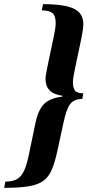

<svg xmlns="http://www.w3.org/2000/svg" viewBox="-62 -774 421 924"><path d="M-42 130 -36 100Q-2 100 19 88.5Q40 77 53.5 48.5Q67 20 77 -30L109 -184Q123 -248 151.5 -275Q180 -302 238 -309L239 -313Q196 -319 176.5 -339.5Q157 -360 157 -395Q157 -400 158 -407.5Q159 -415 162.5 -434Q166 -453 174 -490.5Q182 -528 196 -594Q201 -619 203.5 -634.5Q206 -650 206 -663Q206 -698 190.5 -711Q175 -724 139 -724L145 -754Q249 -754 294 -732Q339 -710 339 -658Q339 -641 335 -619Q331 -597 326 -572Q313 -511 305.5 -475.5Q298 -440 294.5 -421.5Q291 -403 290 -394.5Q289 -386 289 -380Q289 -351 299 -338Q309 -325 339 -325L334 -298Q295 -298 276 -273.5Q257 -249 243 -181L215 -52Q203 5 188 41Q173 77 147 96Q121 115 76 122.5Q31 130 -42 130Z"/></svg>

Font: Libre Bodoni
Style: Italic
Weight: 400
Italic angle: -13°
Designer: Pablo Impallari, Rodrigo Fuenzalida
Foundry: Impallari Type
Version: Version 2.005;gftools[0.9.23]